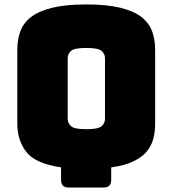

<svg xmlns="http://www.w3.org/2000/svg" viewBox="-20 -755 777 865"><path d="M445 90H291Q272 90 263.5 81.5Q255 73 255 54V-1Q139 -18 98.5 -70.5Q58 -123 58 -198V-530Q58 -576 71.5 -613.5Q85 -651 119.5 -678Q154 -705 215 -720Q276 -735 369 -735Q462 -735 522.5 -720Q583 -705 617.5 -678Q652 -651 665.5 -613.5Q679 -576 679 -530V-198Q679 -160 670 -127.5Q661 -95 639 -70Q617 -45 578.5 -27Q540 -9 481 -1V54Q481 73 472.5 81.5Q464 90 445 90ZM285 -220Q285 -200 300 -186.5Q315 -173 369 -173Q423 -173 438 -186.5Q453 -200 453 -220V-493Q453 -512 438 -525.5Q423 -539 369 -539Q315 -539 300 -525.5Q285 -512 285 -493Z"/></svg>

Font: Bungee
Style: Regular
Weight: 400
Designer: David Jonathan Ross
Foundry: David Jonathan Ross
Version: Version 1.001;PS 1.0;hotconv 1.0.72;makeotf.lib2.5.5900